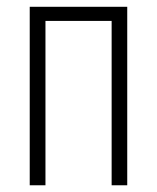

<svg xmlns="http://www.w3.org/2000/svg" viewBox="-20 -551 467 571"><path d="M358.4 -530.8V0H312V-488.8H115.2V0H68.4V-530.8Z"/></svg>

Font: Open Sans Condensed Light
Style: Regular
Weight: 300
Width: 3
Designer: Monotype Design Team
Foundry: Monotype Imaging Inc.
Version: Version 3.003; ttfautohint (v1.8.4)